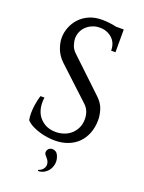

<svg xmlns="http://www.w3.org/2000/svg" viewBox="-169 -793 810 1079"><g transform="rotate(20 236.0 -253.0)"><path d="M198 202Q216 196 224.5 186Q233 176 235 165.5Q237 155 233.5 144.5Q230 134 225 128Q217 119 208.5 108Q200 97 207 81Q211 72 219 68Q227 64 237 64.5Q247 65 256 71Q265 77 270 89Q280 112 277.5 133.5Q275 155 264.5 171.5Q254 188 237 198Q220 208 201 208ZM368 -301Q399 -272 409.5 -239.5Q420 -207 420 -176Q420 -134 406.5 -98.5Q393 -63 368.5 -38Q344 -13 308.5 1Q273 15 229 15Q210 15 186.5 12Q163 9 139 2Q115 -5 93 -16Q71 -27 56 -43Q54 -52 53 -62.5Q52 -73 52 -84Q52 -108 56.5 -137Q61 -166 69 -192H93Q92 -182 91.5 -175.5Q91 -169 91 -164Q91 -103 126.5 -67.5Q162 -32 216 -32H224Q249 -33 272 -42Q295 -51 311.5 -67Q328 -83 338 -105Q348 -127 348 -155Q348 -208 312 -239L125 -413Q95 -442 82 -476.5Q69 -511 69 -541Q69 -573 81 -604Q93 -635 115.5 -659.5Q138 -684 171.5 -699Q205 -714 249 -714Q269 -714 291.5 -711.5Q314 -709 334 -704H381V-568H355Q355 -615 325 -641.5Q295 -668 253 -668Q228 -668 207.5 -659.5Q187 -651 172 -636.5Q157 -622 149 -603.5Q141 -585 141 -564Q141 -546 148.5 -523Q156 -500 179 -480Z"/></g></svg>

Font: Constantine
Style: Regular
Weight: 400
Designer: Dukom Design
Version: Version 1.001;PS 001.001;hotconv 1.0.56;makeotf.lib2.0.21325